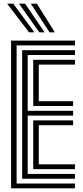

<svg xmlns="http://www.w3.org/2000/svg" viewBox="-20 -1020 448 1040"><path d="M40 0V-800H386V-774H70V-26H386V0ZM100 -52V-748H386V-722H130V-420H376V-394H130V-78H386V-52ZM160 -446V-696H386V-670H190V-472H376V-446ZM160 -104V-368H376V-342H190V-130H386V-104ZM137.2 -845 18.8 -1000H51.8L166 -845ZM193 -845 82.8 -1000H115.8L221.5 -845ZM248.5 -845 146.8 -1000H179.8L277.2 -845Z"/></svg>

Font: Big Shoulders Inline Display Black
Style: Regular
Weight: 900
Designer: Patric King
Foundry: XO Type Co
Version: Version 1.000